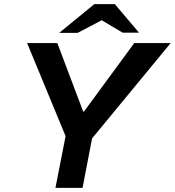

<svg xmlns="http://www.w3.org/2000/svg" viewBox="-20 -908 845 928"><path d="M248 0 297 -250 111 -700H257L382 -369H386L629 -700H805L425 -239L379 0ZM266 -749 436 -888H535L502 -826L355 -749ZM573 -750 445 -826 436 -888H535L652 -750Z"/></svg>

Font: REM Medium
Style: Italic
Weight: 500
Italic angle: -11°
Designer: Octavio Pardo
Foundry: Ashler Design
Version: Version 1.005;gftools[0.9.28]